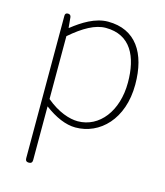

<svg xmlns="http://www.w3.org/2000/svg" viewBox="-116 -628 826 959"><g transform="rotate(15 297.5 -148.5)"><path d="M105 51V225C105 237 111 243 123 243C135 243 141 237 141 225V46V-53C197 -11 252 13 302 13C428 13 536 -92 536 -271C536 -434 467 -540 324 -540C258 -540 195 -500 143 -459H141L136 -513C135 -522 129 -527 120 -527C110 -527 105 -522 105 -512V-142ZM141 -334V-416C208 -474 267 -507 321 -507C450 -507 498 -405 498 -271C498 -124 417 -20 305 -20C263 -20 203 -39 141 -91V-253Z"/></g></svg>

Font: GenSenRounded2 TW EL
Style: Regular
Weight: 250
Version: Version 2.100;PS 2.1;hotconv 16.6.51;makeotf.lib2.5.65220 DE